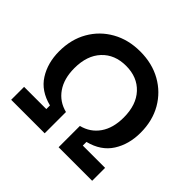

<svg xmlns="http://www.w3.org/2000/svg" viewBox="-175 -932 1128 1128"><g transform="rotate(45 389.0 -368.5)"><path d="M52.7 0V-107.4H237.3V-137.7Q140.6 -162.1 95.5 -233.4Q50.3 -304.7 50.3 -400.9Q50.3 -500 93.8 -575.7Q137.2 -651.4 213.6 -694.3Q290 -737.3 388.7 -737.3Q487.8 -737.3 564.2 -694.3Q640.6 -651.4 684.1 -575.7Q727.5 -500 727.5 -400.9Q727.5 -304.2 682.1 -233.2Q636.7 -162.1 540.5 -137.7V-107.4H725.6V0H446.8V-176.8Q516.1 -194.3 555.2 -250.5Q594.2 -306.6 594.2 -394Q594.2 -499 538.6 -558.8Q482.9 -618.7 389.6 -618.7Q295.4 -618.7 239.5 -558.8Q183.6 -499 183.6 -394Q183.6 -307.1 222.7 -250.7Q261.7 -194.3 331.1 -176.8V0Z"/></g></svg>

Font: Inter SemiBold
Style: Regular
Weight: 600
Designer: Rasmus Andersson
Foundry: rsms
Version: Version 4.001;git-9221beed3